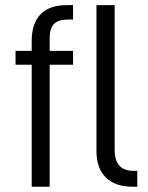

<svg xmlns="http://www.w3.org/2000/svg" viewBox="-20 -710 561 730"><path d="M168.9 -564.5V-516.6H257.8V-463.9H168.9V0H100.6V-463.9H39.1V-516.6H100.6V-554.7Q100.6 -621.1 134.3 -655.8Q168 -690.4 232.4 -690.4H257.8V-635.7H238.3Q201.2 -635.7 185.1 -618.7Q168.9 -601.6 168.9 -564.5ZM346.7 -136.7V-690.4H416V-139.6Q416 -60.5 487.3 -60.5H502V0H485.4Q418 0 382.3 -35.2Q346.7 -70.3 346.7 -136.7Z"/></svg>

Font: Altinn-DIN Condensed
Style: Regular
Weight: 400
Width: 3
Designer: Charles Nix
Foundry: Altinn
Version: Version 2.00